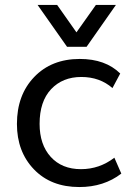

<svg xmlns="http://www.w3.org/2000/svg" viewBox="-20 -755 560 786"><path d="M254.4 -563.5 133.8 -734.9H213.9L293 -622.6L372.6 -734.9H454.6L334.5 -563.5ZM304.7 10.7Q188.5 10.7 118.9 -61.8Q49.3 -134.3 49.3 -247.6Q49.3 -366.2 120.1 -439.9Q190.9 -513.7 306.6 -513.7Q411.6 -513.7 472.2 -454.1L440.4 -394.5Q388.2 -439.9 313 -439.9Q236.3 -439.9 189.2 -389.9Q142.1 -339.8 142.1 -248Q142.1 -163.1 187.7 -112.8Q233.4 -62.5 311.5 -62.5Q387.2 -62.5 448.2 -109.4L476.6 -44.4Q405.3 10.7 304.7 10.7Z"/></svg>

Font: Muli
Style: Regular
Weight: 400
Designer: Vernon Adams
Foundry: newtypography
Version: Version 2; ttfautohint (v1.00rc1.6-4cba) -l 8 -r 50 -G 200 -